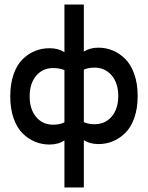

<svg xmlns="http://www.w3.org/2000/svg" viewBox="-20 -616 648 841"><path d="M411.1 -407.2Q443.8 -407.2 473.6 -395Q503.4 -382.8 528.3 -358.2Q553.2 -333.5 568.1 -291.7Q583 -250 583 -195.8Q583 -141.6 568.4 -99.9Q553.7 -58.1 528.8 -33.7Q503.9 -9.3 474.1 2.9Q444.3 15.1 411.1 15.1Q374.5 15.1 347.2 -2V205.1H262.2V-1Q235.4 17.1 196.8 17.1Q163.6 17.1 133.8 4.9Q104 -7.3 79.1 -31.7Q54.2 -56.2 39.6 -97.9Q24.9 -139.6 24.9 -193.8Q24.9 -248 39.3 -289.8Q53.7 -331.5 78.4 -356Q103 -380.4 133.1 -392.6Q163.1 -404.8 196.8 -404.8Q236.3 -404.8 262.2 -387.2V-596.2H347.2V-390.1Q374.5 -407.2 411.1 -407.2ZM394 -71.8Q440.9 -71.8 469.5 -105.7Q498 -139.6 498 -195.8Q498 -252 469 -285.9Q439.9 -319.8 394 -319.8Q367.2 -319.8 347.2 -311V-81.1Q368.2 -71.8 394 -71.8ZM212.9 -69.8Q241.2 -69.8 262.2 -80.1V-309.1Q241.2 -317.9 212.9 -317.9Q166.5 -317.9 138.2 -283.9Q109.9 -250 109.9 -193.8Q109.9 -137.7 138.2 -103.8Q166.5 -69.8 212.9 -69.8Z"/></svg>

Font: Neutral Grotesk
Style: Regular
Weight: 400
Designer: Nawras Khrais
Foundry: Nawras Khrais
Version: Version 1.000;PS 001.000;hotconv 1.0.88;makeotf.lib2.5.64775